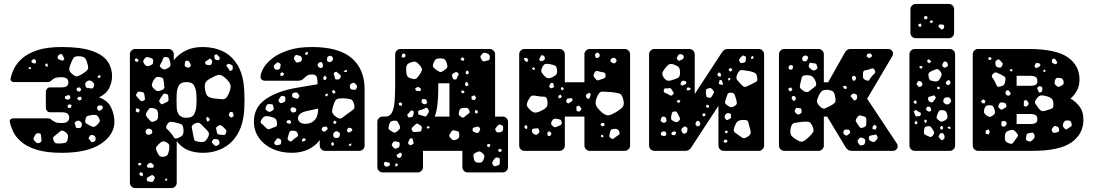

<svg xmlns="http://www.w3.org/2000/svg" viewBox="-20 -770 5584 980"><path d="M295 10Q217 10 166.5 -6Q116 -22 87.5 -47Q59 -72 46.5 -99.5Q34 -127 30 -149Q28 -156 34 -161Q40 -166 46 -166H221Q234 -166 239 -162Q244 -158 249 -154Q255 -150 264 -146Q273 -142 293 -142Q316 -142 324.5 -149.5Q333 -157 333 -171Q333 -182 325.5 -189.5Q318 -197 292 -197H235Q226 -197 220 -204Q214 -211 214 -219V-302Q214 -310 220 -317Q226 -324 235 -324H292Q315 -324 322 -331Q329 -338 329 -350Q329 -376 293 -376Q274 -376 264.5 -373Q255 -370 247 -363Q242 -359 237 -355Q232 -351 219 -351H50Q43 -351 38 -356Q33 -361 34 -368Q38 -390 51 -418Q64 -446 92.5 -471.5Q121 -497 170 -513.5Q219 -530 295 -530Q389 -530 445.5 -511.5Q502 -493 527 -459.5Q552 -426 552 -380Q552 -350 537 -320Q522 -290 485 -273Q531 -257 547.5 -220.5Q564 -184 564 -149Q564 -82 495 -36Q426 10 295 10ZM303 -481Q299 -487 297.5 -491Q296 -495 289 -494Q276 -491 274 -477Q273 -470 277.5 -468.5Q282 -467 288 -464Q294 -461 297.5 -460.5Q301 -460 305 -464Q309 -469 307.5 -472Q306 -475 303 -481ZM427 -442Q422 -464 414 -473Q406 -482 384 -483Q362 -484 355.5 -474.5Q349 -465 341 -445Q333 -426 333.5 -415Q334 -404 350 -391Q365 -378 376 -381Q387 -384 404 -395Q421 -406 427 -414.5Q433 -423 427 -442ZM160 -465Q157 -469 154 -468Q151 -467 146 -465Q140 -463 141 -455Q142 -450 148 -448Q153 -447 156.5 -446Q160 -445 162 -449Q167 -458 160 -465ZM224 -438 220 -447 211 -442 212 -433 222 -428ZM136 -427 130 -428 125 -422 132 -416 139 -420ZM492 -387 482 -384 477 -376 486 -371 493 -377ZM451 -353Q443 -359 437.5 -359.5Q432 -360 424 -355Q416 -349 415 -344Q414 -339 417 -330Q418 -323 422.5 -322Q427 -321 435 -320Q444 -319 449.5 -318.5Q455 -318 458 -326Q462 -336 460.5 -341Q459 -346 451 -353ZM391 -319Q387 -325 381 -324Q376 -322 373.5 -321Q371 -320 371 -314Q371 -306 380 -303Q386 -300 392 -308Q396 -313 391 -319ZM336 -281Q333 -286 330 -285Q327 -284 322 -282Q317 -281 314 -279.5Q311 -278 311 -273Q311 -267 313.5 -265.5Q316 -264 322 -262Q331 -260 336 -266Q342 -274 336 -281ZM395 -276H381L373 -266L383 -257L396 -261ZM346 -234 333 -238 325 -232 326 -220 341 -219ZM504 -225Q501 -233 490 -232Q484 -231 481 -230Q478 -229 476 -223Q474 -212 483 -206Q488 -203 491 -205Q494 -207 499 -211Q507 -218 504 -225ZM485 -167Q479 -180 471.5 -182.5Q464 -185 450 -183Q434 -181 426 -177.5Q418 -174 416 -159Q413 -144 420.5 -139.5Q428 -135 441 -128Q452 -122 458.5 -122.5Q465 -123 474 -131Q484 -141 488 -148Q492 -155 485 -167ZM390 -150Q383 -155 378.5 -154.5Q374 -154 366 -149Q360 -145 361 -140.5Q362 -136 365 -129Q366 -123 368 -119.5Q370 -116 376 -116Q385 -116 389 -117Q393 -118 396 -126Q399 -135 398 -139.5Q397 -144 390 -150ZM309 -99Q296 -107 289.5 -101.5Q283 -96 272 -87Q261 -78 254.5 -72.5Q248 -67 253 -54Q259 -40 267 -38.5Q275 -37 290 -38Q305 -39 313 -41Q321 -43 325 -57Q329 -73 326 -81.5Q323 -90 309 -99ZM191 -65Q189 -75 189 -81.5Q189 -88 179 -90Q168 -91 164 -87Q160 -83 155 -73Q150 -65 151 -60Q152 -55 159 -48Q166 -41 170.5 -39.5Q175 -38 184 -42Q192 -46 192 -51Q192 -56 191 -65ZM468 -64Q467 -73 463.5 -76Q460 -79 451 -81Q444 -82 441 -79Q438 -76 434 -70Q431 -64 433 -61.5Q435 -59 439 -55Q444 -49 446 -45.5Q448 -42 455 -45Q463 -48 466 -51.5Q469 -55 468 -64Z M670 190Q659 190 651 182Q643 174 643 163V-493Q643 -504 651 -512Q659 -520 670 -520H840Q851 -520 859 -512Q867 -504 867 -493V-463Q890 -492 926.5 -511Q963 -530 1015 -530Q1073 -530 1119.5 -507Q1166 -484 1195 -433.5Q1224 -383 1227 -299Q1228 -277 1228 -260Q1228 -243 1227 -220Q1224 -142 1195.5 -91Q1167 -40 1120 -15Q1073 10 1015 10Q973 10 939 -4Q905 -18 882 -50V163Q882 174 874 182Q866 190 855 190ZM1096 -483Q1092 -488 1089 -491Q1086 -494 1080 -492Q1074 -489 1074 -485Q1074 -481 1075 -474Q1076 -466 1085 -464Q1090 -463 1093.5 -462.5Q1097 -462 1100 -467Q1103 -472 1101.5 -475Q1100 -478 1096 -483ZM828 -479Q816 -480 813.5 -473Q811 -466 806 -455Q801 -445 797 -438.5Q793 -432 802 -424Q812 -415 819 -415.5Q826 -416 838 -423Q848 -428 849.5 -434Q851 -440 849 -452Q846 -464 843.5 -470.5Q841 -477 828 -479ZM740 -477Q731 -480 726 -478Q721 -476 716 -468Q710 -460 711 -455.5Q712 -451 717 -443Q723 -435 728 -433Q733 -431 742 -434Q753 -438 757.5 -442Q762 -446 762 -457Q762 -468 756.5 -471Q751 -474 740 -477ZM683 -469 673 -473 667 -461 677 -454 688 -458ZM1057 -468Q1051 -473 1047.5 -469Q1044 -465 1037 -461Q1032 -458 1029 -456Q1026 -454 1027 -448Q1029 -442 1032 -440.5Q1035 -439 1042 -438Q1049 -437 1053 -437.5Q1057 -438 1060 -445Q1063 -453 1063 -457.5Q1063 -462 1057 -468ZM949 -450Q945 -456 942 -458.5Q939 -461 932 -460Q925 -458 924.5 -454Q924 -450 923 -443Q922 -437 923 -434Q924 -431 930 -428Q937 -425 941 -424.5Q945 -424 950 -429Q955 -435 954 -439Q953 -443 949 -450ZM1157 -441Q1150 -444 1146.5 -444.5Q1143 -445 1138 -440Q1134 -434 1137 -431Q1140 -428 1144 -423Q1149 -416 1150.5 -411.5Q1152 -407 1159 -409Q1167 -412 1167.5 -416.5Q1168 -421 1168 -429Q1168 -435 1165.5 -437Q1163 -439 1157 -441ZM1132 -370Q1110 -391 1094.5 -387.5Q1079 -384 1053 -369Q1031 -357 1027 -344Q1023 -331 1028 -307Q1032 -284 1042.5 -277Q1053 -270 1076 -267Q1103 -264 1118.5 -263.5Q1134 -263 1145 -287Q1159 -316 1157 -332.5Q1155 -349 1132 -370ZM797 -376Q783 -379 776.5 -375Q770 -371 763 -359Q756 -345 755 -337Q754 -329 765 -318Q775 -307 783.5 -305.5Q792 -304 806 -310Q819 -316 819 -324Q819 -332 817 -346Q815 -360 813 -367Q811 -374 797 -376ZM932 -169Q960 -169 969.5 -184.5Q979 -200 982 -227Q985 -260 982 -293Q979 -320 969.5 -335.5Q960 -351 932 -351Q904 -351 894 -335.5Q884 -320 882 -293Q881 -271 881 -256.5Q881 -242 882 -219Q884 -195 895.5 -182Q907 -169 932 -169ZM718 -281Q717 -289 715.5 -293.5Q714 -298 706 -300Q696 -302 689.5 -302.5Q683 -303 678 -293Q672 -284 676.5 -279Q681 -274 688 -266Q694 -259 698.5 -255.5Q703 -252 712 -256Q721 -260 720 -265.5Q719 -271 718 -281ZM827 -291Q817 -294 813 -289Q809 -284 803 -275Q797 -265 793.5 -259Q790 -253 798 -244Q805 -235 811 -239Q817 -243 828 -247Q836 -251 838.5 -254.5Q841 -258 840 -266Q839 -276 838.5 -282.5Q838 -289 827 -291ZM763 -218Q749 -221 743.5 -217Q738 -213 731 -201Q724 -191 724.5 -184.5Q725 -178 733 -169Q742 -158 748 -151.5Q754 -145 768 -151Q782 -156 785 -164Q788 -172 787 -188Q786 -202 781.5 -208Q777 -214 763 -218ZM688 -215 674 -216 673 -201 686 -195 694 -206ZM1172 -186Q1170 -193 1168 -196Q1166 -199 1160 -199Q1154 -199 1152.5 -196Q1151 -193 1149 -187Q1146 -180 1153 -175Q1157 -172 1159.5 -170.5Q1162 -169 1166 -172Q1174 -177 1172 -186ZM1047 -168 1035 -174 1033 -160 1040 -148 1051 -158ZM916 -114Q914 -132 905 -136Q896 -140 879 -144Q861 -148 851.5 -148.5Q842 -149 832 -133Q824 -119 832 -112Q840 -105 851 -92Q862 -79 867.5 -69Q873 -59 890 -66Q909 -74 913.5 -83.5Q918 -93 916 -114ZM1024 -118Q1010 -133 1001 -140.5Q992 -148 974 -139Q956 -130 959 -118Q962 -106 965 -87Q968 -69 970.5 -59Q973 -49 991 -47Q1012 -43 1022 -47Q1032 -51 1042 -70Q1050 -87 1044 -96Q1038 -105 1024 -118ZM1124 -117Q1115 -126 1109 -130Q1103 -134 1093 -127Q1082 -121 1083 -114Q1084 -107 1087 -95Q1089 -86 1093.5 -84.5Q1098 -83 1107 -82Q1117 -81 1123 -81Q1129 -81 1133 -90Q1137 -100 1134.5 -105Q1132 -110 1124 -117ZM757 -99Q756 -106 752.5 -108.5Q749 -111 742 -113Q731 -115 725 -105Q720 -95 727 -87Q734 -79 744 -83Q751 -86 754.5 -88.5Q758 -91 757 -99ZM1084 -60Q1075 -61 1071 -59.5Q1067 -58 1063 -51Q1060 -44 1063 -40.5Q1066 -37 1071 -32Q1076 -27 1079.5 -25.5Q1083 -24 1089 -27Q1096 -31 1098.5 -34Q1101 -37 1100 -45Q1098 -53 1095 -56Q1092 -59 1084 -60ZM829 -44Q815 -51 807.5 -47.5Q800 -44 789 -33Q778 -23 776.5 -15.5Q775 -8 781 4Q788 19 794 25.5Q800 32 817 30Q832 27 836 19Q840 11 843 -4Q845 -20 844 -28Q843 -36 829 -44ZM703 66 693 60 684 66 688 74 696 75ZM755 64Q748 58 740 64Q734 68 731.5 71Q729 74 731 80Q733 86 736.5 86Q740 86 747 86Q754 86 758 86.5Q762 87 764 81Q766 74 763.5 71Q761 68 755 64ZM710 115 698 108 690 118 696 126 708 130ZM765 128Q759 122 754.5 124Q750 126 743 130Q736 134 732 136.5Q728 139 729 147Q731 155 735.5 156Q740 157 748 158Q755 159 758.5 158Q762 157 765 150Q769 143 770 138.5Q771 134 765 128ZM833 141 825 143 822 149 828 154 833 149Z M1470 10Q1413 10 1369 -11Q1325 -32 1300.5 -68Q1276 -104 1276 -149Q1276 -222 1335.5 -263.5Q1395 -305 1495 -322L1601 -340Q1601 -366 1596.5 -378Q1592 -390 1571 -390Q1557 -390 1548.5 -384.5Q1540 -379 1530 -369Q1519 -358 1502 -358H1332Q1322 -358 1315.5 -364Q1309 -370 1310 -380Q1311 -399 1326 -424.5Q1341 -450 1372.5 -474Q1404 -498 1453.5 -514Q1503 -530 1573 -530Q1709 -530 1775 -473.5Q1841 -417 1841 -314V-27Q1841 -16 1833 -8Q1825 0 1814 0H1639Q1628 0 1620 -8Q1612 -16 1612 -27V-55Q1590 -25 1553.5 -7.5Q1517 10 1470 10ZM1552 -504H1542L1537 -498L1541 -489L1551 -493ZM1510 -485Q1501 -488 1495.5 -489.5Q1490 -491 1485 -484Q1479 -475 1480.5 -470Q1482 -465 1488 -457Q1493 -450 1497.5 -450.5Q1502 -451 1510 -454Q1521 -457 1521 -469Q1521 -482 1510 -485ZM1678 -477Q1674 -486 1663 -485Q1652 -484 1650 -474Q1649 -467 1649 -463Q1649 -459 1655 -455Q1662 -452 1665.5 -453Q1669 -454 1675 -459Q1683 -466 1678 -477ZM1618 -453Q1606 -453 1602 -441Q1600 -435 1602 -432.5Q1604 -430 1609 -426Q1616 -420 1624 -425Q1630 -429 1628 -439Q1626 -445 1625 -449Q1624 -453 1618 -453ZM1405 -449Q1399 -453 1395.5 -451Q1392 -449 1386 -444Q1381 -439 1378.5 -436Q1376 -433 1378 -426Q1381 -419 1384.5 -416Q1388 -413 1396 -414Q1404 -415 1407 -418Q1410 -421 1411 -429Q1413 -437 1412.5 -441Q1412 -445 1405 -449ZM1750 -414 1741 -411 1733 -405 1742 -402 1751 -403ZM1708 -395Q1702 -400 1698.5 -402.5Q1695 -405 1688 -401Q1682 -397 1683.5 -392.5Q1685 -388 1687 -381Q1689 -374 1690 -369Q1691 -364 1698 -364Q1707 -364 1711 -366Q1715 -368 1719 -376Q1721 -384 1717.5 -387Q1714 -390 1708 -395ZM1431 -393 1420 -402 1410 -394 1413 -381 1424 -384ZM1648 -373 1639 -385 1630 -374 1631 -364 1642 -361ZM1797 -339Q1791 -345 1787 -347Q1783 -349 1776 -345Q1768 -341 1766.5 -336.5Q1765 -332 1766 -324Q1768 -316 1771.5 -314.5Q1775 -313 1783 -312Q1790 -311 1793.5 -312Q1797 -313 1800 -320Q1806 -331 1797 -339ZM1690 -305 1683 -312 1674 -303 1681 -292 1692 -296ZM1501 -293Q1494 -301 1483 -297Q1476 -295 1473.5 -292.5Q1471 -290 1471 -283Q1471 -276 1474 -274Q1477 -272 1484 -270Q1491 -267 1495.5 -266Q1500 -265 1504 -272Q1509 -278 1507.5 -282Q1506 -286 1501 -293ZM1653 -292 1644 -291 1639 -285 1645 -277 1653 -283ZM1427 -280Q1419 -282 1415.5 -279.5Q1412 -277 1408 -270Q1403 -264 1401.5 -259.5Q1400 -255 1405 -249Q1410 -243 1414 -243.5Q1418 -244 1426 -247Q1437 -251 1437 -261Q1437 -269 1436 -273.5Q1435 -278 1427 -280ZM1787 -239Q1781 -260 1769.5 -263.5Q1758 -267 1736 -268Q1714 -269 1703 -265.5Q1692 -262 1685 -242Q1676 -218 1675 -203.5Q1674 -189 1695 -174Q1714 -159 1725 -168Q1736 -177 1756 -191Q1774 -203 1783.5 -211Q1793 -219 1787 -239ZM1356 -239Q1349 -239 1346 -238Q1343 -237 1340 -231Q1337 -223 1335 -217.5Q1333 -212 1340 -207Q1348 -200 1353.5 -199Q1359 -198 1368 -204Q1377 -209 1377 -214.5Q1377 -220 1374 -230Q1373 -237 1368.5 -237.5Q1364 -238 1356 -239ZM1482 -221Q1472 -225 1466 -219Q1460 -213 1465 -203Q1470 -195 1478 -196Q1485 -197 1488 -198.5Q1491 -200 1492 -207Q1493 -213 1490.5 -215.5Q1488 -218 1482 -221ZM1539 -138Q1568 -138 1586 -157Q1604 -176 1604 -216L1545 -203Q1519 -197 1510 -187Q1501 -177 1501 -166Q1501 -155 1510.5 -146.5Q1520 -138 1539 -138ZM1358 -175Q1341 -179 1332 -176Q1323 -173 1314 -158Q1306 -145 1314.5 -139Q1323 -133 1333 -122Q1340 -114 1345.5 -111.5Q1351 -109 1361 -113Q1376 -120 1385.5 -122.5Q1395 -125 1394 -142Q1392 -160 1384 -165.5Q1376 -171 1358 -175ZM1464 -152Q1459 -159 1454 -157Q1448 -156 1445.5 -154.5Q1443 -153 1443 -147Q1443 -142 1446.5 -141.5Q1450 -141 1455 -139Q1461 -137 1464 -142Q1468 -147 1464 -152ZM1698 -148 1688 -155 1681 -147 1683 -138H1693ZM1651 -118Q1648 -124 1644 -124Q1640 -124 1633 -123Q1624 -121 1622 -112Q1621 -104 1630 -99Q1636 -96 1643 -102Q1648 -107 1651 -109.5Q1654 -112 1651 -118ZM1778 -107Q1777 -115 1768 -117Q1763 -118 1760 -118Q1757 -118 1754 -113Q1748 -103 1755 -96Q1759 -92 1762 -94Q1765 -96 1770 -98Q1774 -100 1776 -101.5Q1778 -103 1778 -107ZM1500 -87Q1496 -98 1490 -100.5Q1484 -103 1472 -103Q1462 -103 1459 -98Q1456 -93 1453 -83Q1450 -71 1448 -64.5Q1446 -58 1456 -51Q1465 -45 1470 -50.5Q1475 -56 1484 -63Q1493 -70 1498.5 -73.5Q1504 -77 1500 -87ZM1709 -95Q1703 -100 1698.5 -100.5Q1694 -101 1688 -96Q1677 -87 1682 -74Q1685 -67 1689 -66.5Q1693 -66 1701 -66Q1711 -67 1714 -77Q1715 -84 1715 -88Q1715 -92 1709 -95ZM1542 -58 1531 -66 1523 -59 1520 -48 1533 -49ZM1404 -63Q1396 -66 1393.5 -62Q1391 -58 1386 -52Q1382 -47 1380 -44Q1378 -41 1381 -36Q1386 -27 1398 -29Q1406 -31 1410 -32.5Q1414 -34 1415 -42Q1416 -51 1414 -55.5Q1412 -60 1404 -63ZM1685 -36 1679 -46 1669 -36 1675 -25 1684 -30ZM1773 -38 1764 -35 1759 -29 1766 -24 1773 -29Z M1933 110Q1922 110 1914 102Q1906 94 1906 83V-148Q1906 -159 1914 -167Q1922 -175 1933 -175H1947Q1971 -175 1981.5 -197.5Q1992 -220 1994.5 -257.5Q1997 -295 1997 -341V-493Q1997 -504 2005 -512Q2013 -520 2024 -520H2480Q2491 -520 2499 -512Q2507 -504 2507 -493V-175H2546Q2557 -175 2565 -167Q2573 -159 2573 -148V83Q2573 94 2565 102Q2557 110 2546 110H2367Q2356 110 2348 102Q2340 94 2340 83V0H2139V83Q2139 94 2131 102Q2123 110 2112 110ZM2465 -498Q2455 -502 2449.5 -500.5Q2444 -499 2437 -490Q2431 -483 2432.5 -477.5Q2434 -472 2439 -464Q2444 -457 2448 -456.5Q2452 -456 2460 -459Q2469 -461 2474 -462.5Q2479 -464 2480 -474Q2481 -485 2478 -489.5Q2475 -494 2465 -498ZM2039 -497Q2035 -497 2034 -494Q2033 -491 2031 -487Q2029 -480 2033 -477Q2038 -474 2043 -477Q2047 -480 2049 -481.5Q2051 -483 2050 -487Q2047 -497 2039 -497ZM2350 -471 2340 -478 2330 -469 2338 -460 2348 -461ZM2227 -472Q2210 -472 2203.5 -466.5Q2197 -461 2192 -446Q2187 -432 2192.5 -426Q2198 -420 2209 -412Q2220 -404 2226.5 -402.5Q2233 -401 2244 -409Q2256 -417 2261 -423.5Q2266 -430 2261 -445Q2257 -461 2250 -466.5Q2243 -472 2227 -472ZM2125 -434Q2113 -449 2104 -453.5Q2095 -458 2076 -451Q2059 -445 2055.5 -435Q2052 -425 2053 -407Q2054 -389 2059 -381Q2064 -373 2081 -369Q2097 -364 2104.5 -369Q2112 -374 2121 -388Q2131 -403 2133.5 -411.5Q2136 -420 2125 -434ZM2366 -411 2357 -404 2358 -392 2370 -391 2373 -402ZM2317 -398Q2310 -404 2305.5 -402Q2301 -400 2293 -395Q2287 -391 2287 -387Q2287 -383 2289 -376Q2292 -364 2302 -364Q2309 -364 2310.5 -367Q2312 -370 2314 -376Q2317 -384 2320.5 -388.5Q2324 -393 2317 -398ZM2369 -345 2360 -353 2353 -342 2357 -330 2371 -333ZM2199 -175H2274V-345H2217V-316Q2217 -222 2199 -175ZM2119 -324Q2114 -328 2108 -324Q2103 -322 2101 -320Q2099 -318 2100 -313Q2102 -308 2104.5 -307Q2107 -306 2112 -306Q2118 -306 2122 -305Q2126 -304 2128 -310Q2130 -316 2127 -318Q2124 -320 2119 -324ZM2345 -308H2335V-298L2342 -293L2352 -299ZM2411 -271 2401 -284 2386 -277 2388 -262 2402 -259ZM2157 -257Q2155 -264 2148 -264Q2142 -264 2138.5 -264.5Q2135 -265 2133 -259Q2129 -248 2137 -242Q2146 -234 2156 -241Q2161 -244 2159.5 -247.5Q2158 -251 2157 -257ZM2033 -240 2026 -248 2015 -244 2017 -233 2029 -229ZM2375 -207Q2370 -218 2363.5 -219Q2357 -220 2344 -219Q2333 -218 2329 -214Q2325 -210 2323 -199Q2320 -189 2322.5 -184Q2325 -179 2334 -173Q2342 -168 2346.5 -170.5Q2351 -173 2358 -180Q2367 -187 2373.5 -191.5Q2380 -196 2375 -207ZM2164 -214Q2158 -223 2152 -219Q2146 -215 2135 -211Q2126 -208 2120 -207Q2114 -206 2114 -196Q2114 -186 2119.5 -184.5Q2125 -183 2135 -180Q2144 -177 2149 -175.5Q2154 -174 2159 -182Q2166 -192 2168.5 -198Q2171 -204 2164 -214ZM2418 -204 2407 -210 2404 -199 2407 -191 2418 -192ZM2086 -205Q2078 -208 2075.5 -204Q2073 -200 2068 -194Q2063 -189 2060 -186Q2057 -183 2061 -177Q2064 -170 2068.5 -170.5Q2073 -171 2080 -172Q2089 -174 2090 -185Q2091 -192 2092 -197Q2093 -202 2086 -205ZM2020 -129Q2014 -142 2010 -148.5Q2006 -155 1992 -154Q1977 -153 1972 -146.5Q1967 -140 1964 -125Q1961 -113 1966.5 -108.5Q1972 -104 1983 -97Q1991 -92 1996.5 -93.5Q2002 -95 2009 -101Q2018 -109 2021 -114Q2024 -119 2020 -129ZM2117 -136Q2108 -141 2104 -138Q2100 -135 2093 -128Q2086 -122 2082.5 -117.5Q2079 -113 2083 -105Q2087 -96 2092.5 -96Q2098 -96 2107 -97Q2118 -98 2124 -98.5Q2130 -99 2132 -110Q2135 -121 2131 -125.5Q2127 -130 2117 -136ZM2539 -132Q2531 -136 2526.5 -133.5Q2522 -131 2517 -125Q2511 -118 2508.5 -114Q2506 -110 2511 -102Q2515 -94 2520 -94Q2525 -94 2534 -95Q2547 -98 2548 -111Q2549 -120 2547.5 -124.5Q2546 -129 2539 -132ZM2169 -126 2160 -124 2158 -116 2166 -114 2174 -117ZM2428 -118Q2423 -124 2419 -124Q2415 -124 2407 -121Q2400 -120 2396 -118Q2392 -116 2392 -108Q2392 -101 2395.5 -99Q2399 -97 2406 -94Q2412 -91 2416 -91Q2420 -91 2424 -96Q2429 -103 2430.5 -107Q2432 -111 2428 -118ZM2324 -87Q2323 -98 2317 -100Q2311 -102 2300 -104Q2292 -106 2288.5 -103.5Q2285 -101 2281 -94Q2276 -86 2273.5 -81Q2271 -76 2277 -69Q2285 -59 2290.5 -56Q2296 -53 2308 -57Q2320 -62 2322.5 -68.5Q2325 -75 2324 -87ZM2080 -64Q2073 -64 2071 -61Q2069 -58 2067 -52Q2064 -45 2063 -41.5Q2062 -38 2067 -33Q2073 -28 2077 -29Q2081 -30 2087 -34Q2092 -37 2091 -40.5Q2090 -44 2089 -49Q2087 -56 2086.5 -60Q2086 -64 2080 -64ZM2001 -48Q1991 -51 1985 -42Q1981 -36 1980 -32Q1979 -28 1983 -23Q1989 -16 1993 -12.5Q1997 -9 2005 -13Q2015 -16 2017.5 -20.5Q2020 -25 2020 -35Q2020 -44 2014.5 -45Q2009 -46 2001 -48ZM2483 -33 2470 -36 2465 -26 2472 -18 2480 -22ZM2543 -4 2533 -11 2522 -6 2526 5H2536ZM2443 12Q2433 3 2426 3Q2419 3 2407 10Q2397 16 2396.5 22.5Q2396 29 2399 41Q2401 51 2405 55Q2409 59 2419 60Q2431 61 2436.5 59Q2442 57 2447 47Q2452 35 2452.5 28Q2453 21 2443 12ZM2027 11Q2023 8 2020 10Q2017 12 2013 15Q2008 17 2006 19Q2004 21 2005 26Q2008 35 2017 36Q2026 36 2029 27Q2031 22 2031.5 18.5Q2032 15 2027 11ZM2523 35Q2513 32 2509 35.5Q2505 39 2499 47Q2494 55 2492.5 60Q2491 65 2497 73Q2503 80 2508 78.5Q2513 77 2522 74Q2528 72 2529.5 68.5Q2531 65 2531 57Q2531 48 2531 42.5Q2531 37 2523 35ZM1956 58Q1951 57 1948 56Q1945 55 1942 59Q1936 66 1943 75Q1949 83 1958 80Q1964 78 1967 76Q1970 74 1970 67Q1970 60 1966 60Q1962 60 1956 58ZM2011 67 2000 63 1997 73 2000 81 2008 77Z M2657 0Q2646 0 2638 -8Q2630 -16 2630 -27V-493Q2630 -504 2638 -512Q2646 -520 2657 -520H2836Q2847 -520 2855 -512Q2863 -504 2863 -493V-350H2963V-493Q2963 -504 2971 -512Q2979 -520 2990 -520H3169Q3180 -520 3188 -512Q3196 -504 3196 -493V-27Q3196 -16 3188 -8Q3180 0 3169 0H2990Q2979 0 2971 -8Q2963 -16 2963 -27V-175H2863V-27Q2863 -16 2855 -8Q2847 0 2836 0ZM3033 -500Q3029 -503 3026.5 -501Q3024 -499 3020 -496Q3015 -492 3018 -486Q3020 -480 3020.5 -477Q3021 -474 3027 -474Q3038 -475 3041 -485Q3042 -491 3040 -494Q3038 -497 3033 -500ZM2761 -474Q2759 -486 2749 -488Q2743 -489 2741.5 -485.5Q2740 -482 2737 -477Q2734 -472 2732.5 -469Q2731 -466 2735 -462Q2740 -457 2743 -457.5Q2746 -458 2752 -460Q2757 -463 2759.5 -465.5Q2762 -468 2761 -474ZM3126 -465Q3121 -476 3110 -475Q3099 -473 3096 -462Q3095 -456 3098 -454Q3101 -452 3107 -449Q3115 -444 3121 -449Q3125 -454 3126.5 -457Q3128 -460 3126 -465ZM2677 -465 2668 -475 2653 -473 2659 -460 2670 -452ZM2789 -442Q2774 -445 2765.5 -444Q2757 -443 2749 -429Q2741 -414 2743 -405.5Q2745 -397 2756 -385Q2767 -373 2775.5 -371Q2784 -369 2799 -376Q2815 -383 2820 -390.5Q2825 -398 2823 -415Q2821 -431 2813 -435Q2805 -439 2789 -442ZM2710 -421 2703 -427 2695 -421 2701 -414 2709 -413ZM3071 -387Q3070 -399 3062.5 -400Q3055 -401 3043 -404Q3033 -407 3027 -408Q3021 -409 3015 -400Q3009 -390 3009.5 -384Q3010 -378 3018 -369Q3025 -360 3030.5 -360Q3036 -360 3046 -364Q3058 -368 3065 -371Q3072 -374 3071 -387ZM2799 -347Q2791 -348 2787 -339Q2785 -333 2783.5 -330Q2782 -327 2787 -323Q2791 -319 2794.5 -319.5Q2798 -320 2803 -323Q2808 -325 2807.5 -328Q2807 -331 2806 -336Q2805 -341 2804.5 -343.5Q2804 -346 2799 -347ZM2852 -325 2843 -323V-313L2853 -309L2858 -318ZM3161 -263Q3155 -289 3140.5 -293Q3126 -297 3100 -300Q3071 -302 3055 -302.5Q3039 -303 3028 -277Q3016 -248 3022 -233Q3028 -218 3051 -197Q3072 -179 3086.5 -181.5Q3101 -184 3125 -198Q3149 -213 3158.5 -224.5Q3168 -236 3161 -263ZM2992 -293Q2987 -297 2983.5 -295Q2980 -293 2975 -289Q2968 -284 2972 -275Q2975 -266 2984 -266Q2989 -266 2989.5 -269Q2990 -272 2992 -277Q2993 -283 2995 -286.5Q2997 -290 2992 -293ZM2841 -287 2830 -281 2831 -268 2842 -270 2848 -277ZM2721 -280Q2706 -283 2697.5 -282Q2689 -281 2681 -267Q2671 -250 2669 -239.5Q2667 -229 2680 -215Q2695 -199 2706 -196Q2717 -193 2737 -202Q2759 -212 2768 -221.5Q2777 -231 2774 -255Q2771 -277 2757 -276.5Q2743 -276 2721 -280ZM2902 -263Q2900 -270 2895.5 -269Q2891 -268 2884 -268Q2874 -268 2872 -261Q2870 -255 2870 -251.5Q2870 -248 2875 -245Q2880 -241 2883 -243Q2886 -245 2891 -248Q2896 -252 2900 -254.5Q2904 -257 2902 -263ZM2943 -223Q2939 -228 2936 -229.5Q2933 -231 2927 -229Q2922 -227 2922 -223.5Q2922 -220 2922 -214Q2922 -209 2923 -206Q2924 -203 2930 -201Q2939 -199 2945 -208Q2950 -215 2943 -223ZM2847 -146Q2845 -158 2838 -160Q2831 -162 2819 -164Q2809 -165 2805 -162Q2801 -159 2796 -151Q2792 -142 2793 -137.5Q2794 -133 2801 -127Q2807 -121 2811.5 -120.5Q2816 -120 2824 -124Q2834 -129 2841 -131.5Q2848 -134 2847 -146ZM3063 -143 3052 -142 3044 -134 3053 -125 3066 -129ZM2672 -123 2665 -133 2656 -124 2659 -115 2670 -111ZM2730 -109Q2728 -116 2723.5 -115.5Q2719 -115 2712 -114Q2705 -113 2701 -113Q2697 -113 2695 -106Q2693 -93 2704 -87Q2711 -82 2715.5 -81.5Q2720 -81 2726 -87Q2733 -93 2733.5 -97.5Q2734 -102 2730 -109ZM3141 -97Q3137 -108 3130.5 -110.5Q3124 -113 3112 -112Q3101 -111 3098 -106.5Q3095 -102 3093 -91Q3090 -81 3090 -75.5Q3090 -70 3099 -64Q3107 -59 3112 -62.5Q3117 -66 3124 -72Q3133 -79 3139 -82.5Q3145 -86 3141 -97ZM2789 -96Q2785 -101 2780 -98Q2773 -95 2774 -90Q2775 -84 2775 -80.5Q2775 -77 2780 -76Q2786 -75 2788.5 -77.5Q2791 -80 2793 -85Q2796 -89 2794 -91Q2792 -93 2789 -96ZM3059 -79 3051 -83 3046 -75 3051 -70 3060 -69Z M3320 0Q3309 0 3301 -8Q3293 -16 3293 -27V-493Q3293 -504 3301 -512Q3309 -520 3320 -520H3499Q3510 -520 3518 -512Q3526 -504 3526 -493V-290L3665 -503Q3676 -520 3694 -520H3853Q3864 -520 3872 -512Q3880 -504 3880 -493V-27Q3880 -16 3872 -8Q3864 0 3853 0H3674Q3663 0 3655 -8Q3647 -16 3647 -27V-230L3508 -17Q3497 0 3479 0ZM3458 -493Q3451 -494 3447.5 -493.5Q3444 -493 3441 -487Q3437 -480 3435 -475.5Q3433 -471 3439 -464Q3444 -458 3448.5 -460.5Q3453 -463 3461 -466Q3471 -471 3470 -481Q3469 -490 3458 -493ZM3779 -485Q3772 -488 3768.5 -485Q3765 -482 3760 -476Q3755 -470 3753 -466Q3751 -462 3755 -455Q3759 -448 3763.5 -448Q3768 -448 3776 -450Q3783 -451 3784.5 -454.5Q3786 -458 3787 -465Q3788 -473 3787.5 -477.5Q3787 -482 3779 -485ZM3820 -485 3814 -479V-469L3824 -470L3827 -479ZM3419 -441Q3402 -446 3394 -441Q3386 -436 3375 -422Q3364 -408 3361 -398.5Q3358 -389 3368 -374Q3379 -359 3389 -358Q3399 -357 3416 -363Q3434 -368 3442.5 -374Q3451 -380 3451 -399Q3451 -419 3444.5 -426.5Q3438 -434 3419 -441ZM3714 -421 3706 -422 3698 -415 3707 -404 3718 -411ZM3805 -407Q3782 -410 3768.5 -412.5Q3755 -415 3745 -395Q3734 -373 3742 -362.5Q3750 -352 3767 -335Q3779 -323 3788.5 -327.5Q3798 -332 3813 -339Q3829 -347 3838.5 -352Q3848 -357 3845 -374Q3842 -393 3833 -398Q3824 -403 3805 -407ZM3661 -392 3650 -401 3641 -391 3645 -382 3657 -377ZM3709 -371 3700 -373 3696 -366 3699 -358 3706 -363ZM3667 -351Q3665 -356 3664 -359Q3663 -362 3657 -362Q3652 -362 3652 -358Q3652 -354 3650 -349Q3648 -342 3651 -341L3667 -336Q3671 -340 3670 -343Q3669 -346 3667 -351ZM3469 -358Q3462 -359 3458 -352Q3455 -347 3453.5 -344Q3452 -341 3456 -337Q3460 -332 3463.5 -333.5Q3467 -335 3472 -337Q3477 -340 3480.5 -341.5Q3484 -343 3483 -349Q3482 -355 3478.5 -356Q3475 -357 3469 -358ZM3497 -324 3486 -322 3485 -309H3497L3507 -316ZM3619 -310Q3613 -318 3608 -320Q3603 -322 3593 -318Q3584 -315 3583.5 -310Q3583 -305 3583 -295Q3584 -285 3585 -279.5Q3586 -274 3596 -272Q3605 -269 3609 -273Q3613 -277 3618 -286Q3623 -293 3624 -298Q3625 -303 3619 -310ZM3409 -312Q3404 -322 3394 -320Q3384 -318 3377 -319Q3370 -320 3368 -309Q3367 -299 3373 -297Q3379 -295 3388 -290Q3397 -285 3402 -282.5Q3407 -280 3414 -287Q3421 -293 3417.5 -298Q3414 -303 3409 -312ZM3710 -297Q3696 -297 3693.5 -289Q3691 -281 3686 -268Q3682 -256 3680.5 -249.5Q3679 -243 3689 -235Q3701 -225 3709 -223Q3717 -221 3730 -229Q3742 -237 3741 -245.5Q3740 -254 3736 -268Q3732 -282 3728.5 -289Q3725 -296 3710 -297ZM3453 -257 3441 -260 3434 -253 3439 -246H3448ZM3597 -234 3586 -235 3584 -226 3589 -220 3599 -222ZM3443 -183Q3438 -192 3435 -197Q3432 -202 3421 -201Q3411 -199 3409.5 -193.5Q3408 -188 3406 -177Q3405 -168 3405.5 -163Q3406 -158 3414 -154Q3424 -148 3430.5 -146.5Q3437 -145 3445 -153Q3453 -161 3450.5 -167Q3448 -173 3443 -183ZM3704 -191Q3696 -194 3691.5 -192.5Q3687 -191 3682 -184Q3678 -177 3678.5 -172.5Q3679 -168 3684 -161Q3688 -156 3692 -157.5Q3696 -159 3703 -162Q3711 -165 3711 -173Q3711 -181 3711 -185Q3711 -189 3704 -191ZM3581 -189 3573 -192 3564 -187 3569 -176 3580 -179ZM3381 -163Q3378 -174 3368 -175Q3358 -176 3354 -165Q3352 -159 3352 -155.5Q3352 -152 3357 -148Q3366 -140 3376 -146Q3382 -149 3382 -153Q3382 -157 3381 -163ZM3777 -158Q3753 -158 3744 -149.5Q3735 -141 3728 -119Q3721 -100 3731 -93.5Q3741 -87 3756 -76Q3768 -66 3776 -65Q3784 -64 3797 -73Q3809 -81 3811 -89Q3813 -97 3809 -112Q3802 -132 3800 -145Q3798 -158 3777 -158ZM3553 -143Q3550 -148 3548 -151Q3546 -154 3541 -153Q3531 -150 3530 -139Q3529 -130 3539 -126Q3544 -124 3546 -126Q3548 -128 3552 -131Q3556 -137 3553 -143ZM3482 -122Q3476 -126 3472.5 -124Q3469 -122 3463 -117Q3455 -110 3459 -101Q3462 -94 3464 -91Q3466 -88 3473 -88Q3481 -89 3483.5 -92Q3486 -95 3488 -102Q3489 -110 3489 -114Q3489 -118 3482 -122ZM3694 -101 3688 -104 3679 -99 3685 -88 3694 -94ZM3378 -95Q3373 -102 3364 -99Q3358 -97 3355.5 -95Q3353 -93 3353 -87Q3353 -81 3356 -79.5Q3359 -78 3365 -76Q3374 -74 3379 -80Q3384 -87 3378 -95ZM3429 -96Q3424 -102 3416 -98Q3406 -94 3407 -87Q3408 -82 3411 -81.5Q3414 -81 3418 -80Q3424 -79 3427 -84Q3429 -88 3430.5 -90.5Q3432 -93 3429 -96ZM3688 -58 3677 -56 3673 -45 3684 -41 3694 -47Z M3983 0Q3972 0 3964 -8Q3956 -16 3956 -27V-493Q3956 -504 3964 -512Q3972 -520 3983 -520H4158Q4169 -520 4177 -512Q4185 -504 4185 -493V-350H4207L4293 -503Q4295 -507 4302 -513.5Q4309 -520 4322 -520H4514Q4524 -520 4531 -513Q4538 -506 4538 -496Q4538 -492 4536.5 -487.5Q4535 -483 4533 -481L4406 -266L4558 -37Q4562 -31 4562 -24Q4562 -14 4555 -7Q4548 0 4538 0H4328Q4316 0 4309 -5Q4302 -10 4297 -17L4202 -175H4185V-27Q4185 -16 4177 -8Q4169 0 4158 0ZM4430 -489Q4426 -498 4417 -497Q4411 -496 4408 -494.5Q4405 -493 4404 -487Q4403 -481 4406 -479.5Q4409 -478 4414 -475Q4420 -472 4425 -478Q4429 -481 4430.5 -483Q4432 -485 4430 -489ZM4101 -483Q4092 -490 4082 -484Q4073 -478 4075 -466Q4077 -460 4080 -458.5Q4083 -457 4089 -457Q4097 -456 4101 -466Q4104 -472 4105 -475.5Q4106 -479 4101 -483ZM4135 -447Q4126 -447 4119.5 -449.5Q4113 -452 4110 -442Q4106 -432 4109.5 -427Q4113 -422 4121 -416Q4129 -410 4134 -410Q4139 -410 4147 -416Q4153 -420 4152.5 -424.5Q4152 -429 4149 -437Q4147 -447 4135 -447ZM4025 -435Q4020 -440 4011 -436Q4004 -432 4005 -424Q4007 -415 4014 -414Q4022 -413 4026 -421Q4030 -430 4025 -435ZM4444 -413Q4437 -424 4429.5 -420.5Q4422 -417 4410 -414Q4399 -412 4392.5 -410Q4386 -408 4385 -397Q4384 -382 4385.5 -373.5Q4387 -365 4401 -360Q4414 -355 4418 -363Q4422 -371 4431 -382Q4439 -391 4445 -396.5Q4451 -402 4444 -413ZM4143 -354Q4135 -374 4125 -380.5Q4115 -387 4093 -386Q4075 -385 4072.5 -374Q4070 -363 4065 -344Q4061 -330 4063.5 -323Q4066 -316 4078 -308Q4090 -300 4098 -300Q4106 -300 4117 -310Q4132 -322 4141 -329Q4150 -336 4143 -354ZM4345 -380Q4339 -385 4334 -382Q4327 -377 4329 -370Q4331 -364 4332.5 -361Q4334 -358 4340 -358Q4345 -358 4346 -361.5Q4347 -365 4349 -370Q4351 -376 4345 -380ZM4295 -332 4282 -330 4288 -318 4299 -315 4303 -326ZM4017 -324 4004 -319 4006 -308 4016 -303 4025 -313ZM4209 -311Q4188 -313 4178.5 -307.5Q4169 -302 4160 -284Q4150 -264 4150 -252.5Q4150 -241 4166 -226Q4180 -212 4191 -216.5Q4202 -221 4219 -230Q4235 -239 4241 -246Q4247 -253 4244 -270Q4241 -290 4235 -299Q4229 -308 4209 -311ZM4355 -274Q4355 -282 4353 -285.5Q4351 -289 4344 -291Q4332 -295 4324 -284Q4320 -279 4323.5 -276Q4327 -273 4331 -268Q4335 -263 4337 -259.5Q4339 -256 4345 -258Q4355 -262 4355 -274ZM4035 -279Q4028 -282 4024 -278Q4019 -273 4022 -266Q4025 -261 4026.5 -258Q4028 -255 4034 -256Q4039 -257 4040 -260.5Q4041 -264 4042 -269Q4043 -275 4035 -279ZM4055 -219Q4049 -220 4045.5 -219Q4042 -218 4040 -213Q4036 -207 4036 -203Q4036 -199 4041 -194Q4047 -188 4051 -186Q4055 -184 4062 -188Q4070 -192 4071 -196.5Q4072 -201 4071 -209Q4070 -216 4066 -217Q4062 -218 4055 -219ZM4379 -179Q4370 -182 4365.5 -180.5Q4361 -179 4355 -171Q4349 -162 4348 -156.5Q4347 -151 4353 -143Q4362 -131 4367 -122.5Q4372 -114 4386 -119Q4401 -124 4401.5 -133.5Q4402 -143 4402 -159Q4402 -170 4396 -173Q4390 -176 4379 -179ZM4127 -126Q4118 -147 4106 -148.5Q4094 -150 4072 -148Q4049 -145 4035 -142.5Q4021 -140 4016 -117Q4011 -91 4018.5 -79.5Q4026 -68 4049 -55Q4068 -43 4079.5 -48.5Q4091 -54 4108 -70Q4124 -85 4130 -95.5Q4136 -106 4127 -126ZM4455 -122 4446 -134 4435 -126 4433 -112 4449 -108ZM4318 -100Q4315 -108 4310.5 -108.5Q4306 -109 4298 -109Q4288 -109 4285 -98Q4282 -89 4290 -83Q4295 -79 4298.5 -78Q4302 -77 4307 -81Q4314 -86 4317.5 -89.5Q4321 -93 4318 -100ZM4456 -78Q4452 -85 4446.5 -83Q4441 -81 4432 -80Q4425 -78 4420.5 -77Q4416 -76 4415 -68Q4414 -60 4416.5 -56Q4419 -52 4427 -49Q4435 -45 4439.5 -45Q4444 -45 4450 -52Q4457 -59 4459 -64Q4461 -69 4456 -78ZM4383 -66Q4372 -71 4364 -62Q4359 -56 4357.5 -52Q4356 -48 4360 -41Q4365 -33 4369 -29.5Q4373 -26 4382 -29Q4391 -31 4393 -35.5Q4395 -40 4396 -49Q4397 -57 4393.5 -60Q4390 -63 4383 -66Z M4654 -575Q4643 -575 4635 -583Q4627 -591 4627 -602V-723Q4627 -734 4635 -742Q4643 -750 4654 -750H4823Q4834 -750 4842 -742Q4850 -734 4850 -723V-602Q4850 -591 4842 -583Q4834 -575 4823 -575ZM4704 -689 4696 -684 4698 -673 4711 -671 4715 -684ZM4742 -663 4735 -666 4725 -662 4731 -651 4740 -656ZM4680 -650 4668 -647V-638L4675 -632L4684 -638ZM4785 -645Q4779 -645 4776 -645Q4773 -645 4771 -640Q4769 -635 4771 -632.5Q4773 -630 4777 -627Q4781 -623 4784 -620.5Q4787 -618 4792 -621Q4801 -627 4799 -638Q4797 -644 4794 -644Q4791 -644 4785 -645ZM4649 0Q4638 0 4630 -8Q4622 -16 4622 -27V-493Q4622 -504 4630 -512Q4638 -520 4649 -520H4828Q4839 -520 4847 -512Q4855 -504 4855 -493V-27Q4855 -16 4847 -8Q4839 0 4828 0ZM4726 -465 4716 -467 4712 -456 4722 -447 4733 -455ZM4818 -441Q4816 -454 4805 -456Q4799 -457 4797 -454Q4795 -451 4792 -445Q4787 -436 4792 -430Q4800 -422 4808 -426Q4814 -429 4816.5 -431.5Q4819 -434 4818 -441ZM4687 -432 4680 -434 4671 -429 4678 -420 4688 -422ZM4776 -410Q4766 -420 4758.5 -417Q4751 -414 4739 -409Q4728 -404 4723 -399.5Q4718 -395 4719 -383Q4721 -369 4725 -363.5Q4729 -358 4743 -356Q4757 -353 4764 -355Q4771 -357 4778 -369Q4786 -382 4786 -390.5Q4786 -399 4776 -410ZM4825 -360Q4821 -363 4819 -361Q4817 -359 4814 -356Q4810 -353 4808 -351Q4806 -349 4808 -345Q4813 -335 4821 -336Q4829 -337 4831 -348Q4832 -356 4825 -360ZM4688 -341Q4686 -354 4675 -356Q4668 -357 4665.5 -354.5Q4663 -352 4660 -346Q4657 -341 4659 -338.5Q4661 -336 4665 -332Q4668 -328 4670.5 -326.5Q4673 -325 4677 -327Q4683 -330 4686 -332.5Q4689 -335 4688 -341ZM4778 -323 4771 -328 4763 -326 4764 -316 4774 -314ZM4753 -278Q4749 -284 4745 -283Q4741 -282 4734 -279Q4726 -277 4721.5 -276Q4717 -275 4717 -267Q4717 -258 4720 -254.5Q4723 -251 4732 -248Q4739 -246 4741.5 -249.5Q4744 -253 4749 -259Q4753 -265 4755.5 -268.5Q4758 -272 4753 -278ZM4832 -264Q4828 -272 4823.5 -273Q4819 -274 4811 -273Q4803 -272 4800 -269Q4797 -266 4795 -258Q4794 -250 4796.5 -246.5Q4799 -243 4806 -239Q4817 -233 4827 -242Q4833 -248 4834.5 -252.5Q4836 -257 4832 -264ZM4659 -252 4650 -259 4642 -248 4650 -240 4659 -243ZM4731 -217Q4727 -227 4720 -226Q4709 -225 4707 -216Q4706 -208 4715 -203Q4723 -198 4730 -203Q4735 -208 4731 -217ZM4666 -201Q4661 -205 4658 -207.5Q4655 -210 4649 -206Q4644 -202 4645 -198.5Q4646 -195 4649 -188Q4651 -182 4652.5 -179Q4654 -176 4660 -176Q4669 -176 4673.5 -177Q4678 -178 4680 -186Q4682 -193 4677.5 -195Q4673 -197 4666 -201ZM4814 -188Q4811 -199 4806 -203Q4801 -207 4789 -208Q4778 -209 4774 -204.5Q4770 -200 4766 -190Q4761 -178 4760.5 -171.5Q4760 -165 4769 -158Q4779 -149 4786 -149Q4793 -149 4804 -156Q4815 -163 4816 -169.5Q4817 -176 4814 -188ZM4709 -158 4698 -159V-149L4704 -141L4710 -149ZM4655 -154 4649 -146V-138L4658 -135L4664 -145ZM4794 -119 4787 -129 4778 -120 4781 -109 4792 -110ZM4740 -110Q4734 -120 4729 -124Q4724 -128 4712 -125Q4701 -123 4699 -117Q4697 -111 4696 -99Q4695 -89 4698.5 -85Q4702 -81 4711 -78Q4721 -73 4727 -71Q4733 -69 4741 -78Q4749 -87 4748 -93.5Q4747 -100 4740 -110ZM4831 -121 4825 -125 4816 -120 4822 -113 4831 -111ZM4788 -91Q4781 -92 4778.5 -88Q4776 -84 4773 -78Q4770 -73 4771.5 -70Q4773 -67 4777 -63Q4782 -59 4784.5 -56Q4787 -53 4792 -56Q4803 -61 4801 -73Q4800 -81 4798 -85Q4796 -89 4788 -91Z M4972 0Q4961 0 4953 -8Q4945 -16 4945 -27V-493Q4945 -504 4953 -512Q4961 -520 4972 -520H5229Q5369 -520 5429.5 -478Q5490 -436 5490 -364Q5490 -332 5477 -308Q5464 -284 5444 -267Q5473 -250 5491.5 -224.5Q5510 -199 5510 -159Q5510 -87 5449.5 -43.5Q5389 0 5249 0ZM5042 -471 5034 -479 5024 -475 5027 -464H5036ZM5370 -462Q5367 -467 5364.5 -469.5Q5362 -472 5357 -470Q5351 -469 5350 -465.5Q5349 -462 5349 -456Q5349 -449 5357 -446Q5363 -444 5366.5 -442.5Q5370 -441 5374 -446Q5377 -451 5375.5 -454Q5374 -457 5370 -462ZM5091 -455Q5085 -460 5081.5 -464.5Q5078 -469 5071 -465Q5062 -460 5061 -455.5Q5060 -451 5061 -441Q5063 -432 5067 -429Q5071 -426 5080 -425Q5088 -424 5090.5 -427.5Q5093 -431 5097 -438Q5099 -444 5097.5 -447Q5096 -450 5091 -455ZM5290 -439Q5289 -444 5286.5 -445.5Q5284 -447 5279 -448Q5274 -449 5271 -449Q5268 -449 5266 -445Q5262 -438 5260.5 -434.5Q5259 -431 5264 -426Q5268 -421 5271.5 -423Q5275 -425 5281 -428Q5291 -432 5290 -439ZM5147 -415 5139 -419 5134 -410 5142 -405 5148 -408ZM5313 -415 5306 -412 5305 -405 5313 -402 5317 -409ZM5088 -390Q5075 -396 5067 -399.5Q5059 -403 5048 -393Q5039 -382 5044.5 -375Q5050 -368 5057 -355Q5064 -342 5067 -333.5Q5070 -325 5084 -328Q5100 -331 5105 -338.5Q5110 -346 5112 -362Q5113 -375 5106.5 -379.5Q5100 -384 5088 -390ZM5169 -332H5239Q5257 -332 5266 -337Q5275 -342 5275 -357Q5275 -372 5265.5 -377.5Q5256 -383 5239 -383H5169ZM5391 -372Q5381 -373 5375.5 -372.5Q5370 -372 5366 -363Q5362 -352 5362.5 -346Q5363 -340 5371 -333Q5380 -325 5385.5 -327Q5391 -329 5400 -334Q5408 -339 5409 -343.5Q5410 -348 5408 -357Q5404 -371 5391 -372ZM5295 -328Q5286 -333 5277 -325Q5273 -321 5274.5 -318Q5276 -315 5278 -310Q5280 -304 5281.5 -300.5Q5283 -297 5289 -298Q5295 -299 5297 -302Q5299 -305 5300 -312Q5301 -318 5300.5 -321.5Q5300 -325 5295 -328ZM5134 -301Q5130 -305 5128 -308Q5126 -311 5120 -309Q5114 -306 5113 -302.5Q5112 -299 5113 -292Q5114 -284 5125 -282Q5133 -281 5137 -288Q5141 -294 5134 -301ZM5357 -235Q5357 -255 5350.5 -263.5Q5344 -272 5325 -278Q5305 -284 5293.5 -283Q5282 -282 5270 -265Q5258 -249 5265 -240Q5272 -231 5283 -215Q5292 -204 5299.5 -203Q5307 -202 5320 -206Q5337 -212 5347 -215Q5357 -218 5357 -235ZM5010 -256 4998 -263 4987 -254 4994 -243H5006ZM5227 -250Q5223 -255 5220.5 -257.5Q5218 -260 5212 -258Q5206 -257 5206 -253Q5206 -249 5206 -243Q5206 -237 5205.5 -233Q5205 -229 5211 -227Q5218 -225 5221 -227Q5224 -229 5228 -235Q5233 -241 5227 -250ZM5117 -232Q5115 -241 5110.5 -243.5Q5106 -246 5097 -247Q5089 -248 5085 -245.5Q5081 -243 5078 -235Q5074 -227 5076 -223.5Q5078 -220 5084 -214Q5089 -210 5092.5 -210.5Q5096 -211 5102 -215Q5109 -219 5113.5 -221Q5118 -223 5117 -232ZM5056 -212Q5052 -224 5047.5 -228.5Q5043 -233 5031 -233Q5018 -233 5013 -229Q5008 -225 5004 -213Q5001 -201 5003 -195Q5005 -189 5015 -181Q5025 -174 5031.5 -173.5Q5038 -173 5048 -181Q5058 -188 5058.5 -194Q5059 -200 5056 -212ZM5169 -137H5239Q5256 -137 5265.5 -142Q5275 -147 5275 -162Q5275 -177 5265.5 -182.5Q5256 -188 5239 -188H5169ZM5434 -155Q5423 -156 5418 -154Q5413 -152 5408 -143Q5404 -133 5405 -127Q5406 -121 5414 -114Q5421 -107 5425.5 -110.5Q5430 -114 5438 -119Q5445 -123 5448 -125.5Q5451 -128 5450 -136Q5448 -145 5445.5 -149.5Q5443 -154 5434 -155ZM5117 -145Q5113 -151 5109 -152Q5105 -153 5098 -152Q5092 -151 5092 -147Q5092 -143 5091 -137Q5090 -128 5096 -125Q5105 -121 5111 -127Q5115 -132 5117.5 -135.5Q5120 -139 5117 -145ZM5386 -106Q5386 -115 5383 -119Q5380 -123 5370 -126Q5363 -129 5359.5 -125.5Q5356 -122 5351 -115Q5345 -107 5352 -97Q5358 -89 5368 -93Q5376 -95 5381 -96.5Q5386 -98 5386 -106ZM5032 -97 5026 -110 5011 -103V-87L5027 -84ZM5171 -89Q5161 -102 5153.5 -105.5Q5146 -109 5131 -104Q5116 -99 5112.5 -91Q5109 -83 5109 -67Q5109 -53 5114.5 -47.5Q5120 -42 5134 -37Q5145 -34 5149.5 -39.5Q5154 -45 5161 -55Q5169 -66 5174 -72.5Q5179 -79 5171 -89ZM5257 -87Q5253 -94 5248 -93Q5243 -92 5234 -91Q5227 -89 5223.5 -87.5Q5220 -86 5219 -79Q5218 -68 5216.5 -61.5Q5215 -55 5225 -51Q5235 -46 5240.5 -48.5Q5246 -51 5254 -59Q5261 -67 5261.5 -72.5Q5262 -78 5257 -87Z"/></svg>

Font: Rubik Moonrocks
Style: Regular
Weight: 400
Designer: Hubert and Fischer, NaN
Foundry: Hubert and Fischer, NaN
Version: Version 2.200